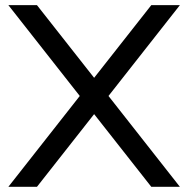

<svg xmlns="http://www.w3.org/2000/svg" viewBox="-20 -718 724 738"><path d="M122.1 0H12.2L286.6 -349.1L12.2 -698.2H122.1L341.8 -418.9L561.5 -698.2H671.4L397 -349.1L671.4 0H561.5L341.8 -279.3Z"/></svg>

Font: Voltera
Style: Regular
Weight: 400
Designer: Bernd Montag
Version: Version 1.301